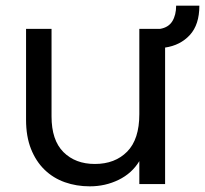

<svg xmlns="http://www.w3.org/2000/svg" viewBox="-20 -650 724 678"><path d="M684 -630Q684 -563 650.5 -526.5Q617 -490 563 -482V0H472V-81Q446 -38 399 -15Q352 8 297 8Q250 8 209 -6.5Q168 -21 137.5 -50.5Q107 -80 89.5 -124Q72 -168 72 -227V-548H162V-239Q162 -155 204 -113Q246 -71 315 -71Q386 -71 429 -114.5Q472 -158 472 -247V-548H545Q575 -553 588.5 -575Q602 -597 602 -630Z"/></svg>

Font: Poppins
Style: Regular
Weight: 400
Designer: Ninad Kale (Devanagari), Jonny Pinhorn (Latin)
Foundry: Indian Type Foundry
Version: Version 3.002 2017